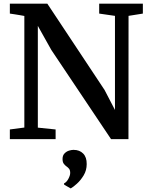

<svg xmlns="http://www.w3.org/2000/svg" viewBox="-20 -763 818 1053"><path d="M34 0V-53L113.5 -63.5V-675.5Q100.5 -678 87.2 -680.2Q74 -682.5 60.8 -684.5Q47.5 -686.5 34 -688.5V-743H239.5L553.5 -269.5L610.5 -160V-676L524 -688.5V-743H763.5V-688.5L685 -676L684.5 0H589L261.5 -489L187.5 -621V-63L285 -53V0ZM455.5 137Q455.5 171 438.8 198.8Q422 226.5 401.2 245Q380.5 263.5 368.5 270H367L332 250L331 243Q345 236.5 355 217.8Q365 199 365 185.5Q365 170 358.5 162.2Q352 154.5 344.5 149.5Q336.5 144 329.8 135Q323 126 323 109Q323 89.5 333.8 78.5Q344.5 67.5 358.2 63.2Q372 59 381.5 59H384Q416.5 59 436.2 79.2Q456 99.5 455.5 137Z"/></svg>

Font: Merriweather 20pt SemiBold
Style: Regular
Weight: 600
Version: Version 2.100